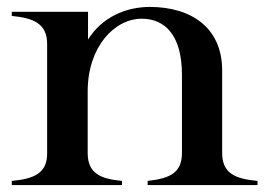

<svg xmlns="http://www.w3.org/2000/svg" viewBox="-20 -534 768 554"><path d="M621 -93V-331C621 -454 532 -514 412 -514C343 -514 274 -484 234 -420V-500H14V-488C78 -482 116 -465 116 -407V-93C117 -34 78 -18 14 -12V0H332V-12C269 -18 233 -34 233 -93V-270C233 -400 311 -480 389 -480C454 -480 505 -435 505 -318V-93C505 -35 470 -19 406 -12V0H723V-12C658 -18 621 -34 621 -93Z"/></svg>

Font: Sprat Medium
Style: Regular
Weight: 500
Designer: Ethan Nakache
Foundry: Collletttivo
Version: Version 2.000;Glyphs 3.2 (3217)